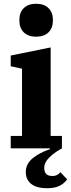

<svg xmlns="http://www.w3.org/2000/svg" viewBox="-20 -788 377 1020"><path d="M231 212Q207 212 186.5 207.5Q166 203 150.5 192.5Q135 182 126 165.5Q117 149 117 126Q117 84 151.5 54.5Q186 25 246 4L245 0H37V-66H97V-423L37 -436V-493L249 -536V-66H309V0Q277 18 258.5 33.5Q240 49 230.5 61.5Q221 74 218 84.5Q215 95 215 104Q215 147 258 147Q272 147 281.5 142.5Q291 138 301 127L337 165Q321 187 295.5 199.5Q270 212 231 212ZM172 -593Q130 -593 106.5 -616Q83 -639 83 -678V-683Q83 -722 106.5 -745Q130 -768 172 -768Q214 -768 237.5 -745Q261 -722 261 -683V-678Q261 -639 237.5 -616Q214 -593 172 -593Z"/></svg>

Font: IBM Plex Serif
Style: Bold
Weight: 700
Designer: Mike Abbink, Paul van der Laan, Pieter van Rosmalen
Foundry: Bold Monday
Version: Version 2.008